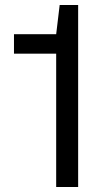

<svg xmlns="http://www.w3.org/2000/svg" viewBox="-20 -749 401 769"><path d="M205 0V-534H36V-612H205L219 -729H293V0Z"/></svg>

Font: Hubot Sans
Style: Regular
Weight: 400
Designer: Deni Anggara
Foundry: GitHub, Inc., Subsidiary of Microsoft Corporation
Version: Version 2.000